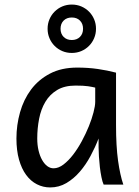

<svg xmlns="http://www.w3.org/2000/svg" viewBox="-20 -801 602 833"><path d="M393.1 -420.9Q387.2 -422.4 379.9 -423.8Q372.6 -425.3 362.5 -426.8Q352.5 -428.2 339.1 -429Q325.7 -429.7 307.6 -429.7Q259.8 -429.7 227.8 -410.4Q195.8 -391.1 176.8 -359.1Q157.7 -327.1 149.7 -285.6Q141.6 -244.1 141.6 -200.2Q141.6 -171.9 147.2 -148.2Q152.8 -124.5 162.6 -107.2Q172.4 -89.8 185.1 -80.3Q197.8 -70.8 212.4 -70.8Q233.9 -70.8 255.6 -87.4Q277.3 -104 297.4 -130.1Q317.4 -156.2 335 -188.7Q352.5 -221.2 365.5 -253.2Q378.4 -285.2 385.7 -313.5Q393.1 -341.8 393.1 -358.9ZM429.7 0Q424.3 -11.7 420.2 -32.2Q416 -52.7 413.3 -75.9Q410.6 -99.1 409.2 -122.1Q407.7 -145 407.7 -161.1V-200.2Q393.1 -162.1 372.8 -124.3Q352.5 -86.4 326.4 -56.2Q300.3 -25.9 268.1 -6.8Q235.8 12.2 197.8 12.2Q167 12.2 140.1 -1.5Q113.3 -15.1 93.5 -42Q73.7 -68.8 62.5 -108.6Q51.3 -148.4 51.3 -200.2Q51.3 -258.3 66.9 -313.7Q82.5 -369.1 114.7 -412.4Q147 -455.6 196.8 -481.7Q246.6 -507.8 314.9 -507.8Q362.3 -507.8 404.3 -501.7Q446.3 -495.6 483.4 -485.8V-258.8Q483.4 -166.5 492.2 -103.8Q501 -41 515.1 0ZM186.5 -676.3Q186.5 -698.2 194.6 -717.3Q202.6 -736.3 217 -750.7Q231.4 -765.1 250.5 -773.2Q269.5 -781.2 291.5 -781.2Q313.5 -781.2 332.5 -773.2Q351.6 -765.1 366 -750.7Q380.4 -736.3 388.4 -717.3Q396.5 -698.2 396.5 -676.3Q396.5 -654.3 388.4 -635.3Q380.4 -616.2 366 -601.8Q351.6 -587.4 332.5 -579.3Q313.5 -571.3 291.5 -571.3Q269.5 -571.3 250.5 -579.3Q231.4 -587.4 217 -601.8Q202.6 -616.2 194.6 -635.3Q186.5 -654.3 186.5 -676.3ZM340.3 -676.3Q340.3 -698.2 326.9 -711.7Q313.5 -725.1 291.5 -725.1Q269.5 -725.1 256.1 -711.7Q242.7 -698.2 242.7 -676.3Q242.7 -654.3 256.1 -640.9Q269.5 -627.4 291.5 -627.4Q313.5 -627.4 326.9 -640.9Q340.3 -654.3 340.3 -676.3Z"/></svg>

Font: Andika New Basic
Style: Regular
Weight: 400
Designer: Victor Gaultney, Annie Olsen, Julie Remington, Don Collingsworth, Eric Hays
Foundry: SIL International
Version: Version 5.500